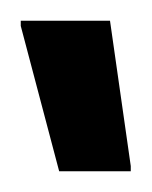

<svg xmlns="http://www.w3.org/2000/svg" viewBox="-20 -734 146 185"><path d="M37 -569 0 -709V-714H86L106 -574V-569Z"/></svg>

Font: Saira Ultra Condensed SemiBold
Style: Regular
Weight: 600
Width: 1
Designer: Hector Gatti with collaboration of the Omnibus-Type team
Foundry: Omnibus-Type
Version: Version 1.001; ttfautohint (v1.8)